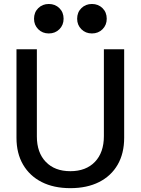

<svg xmlns="http://www.w3.org/2000/svg" viewBox="-20 -957 725 989"><path d="M342.3 12.2Q256.8 12.2 194.8 -19.3Q132.8 -50.8 98.9 -108.9Q64.9 -167 64.9 -247.1V-703.1H169.9V-253.9Q169.9 -170.9 216.1 -123Q262.2 -75.2 342.3 -75.2Q422.9 -75.2 469 -123.3Q515.1 -171.4 515.1 -255.9V-703.1H619.6V-247.1Q619.6 -167 586.2 -108.9Q552.7 -50.8 490.5 -19.3Q428.2 12.2 342.3 12.2ZM231.4 -784.7Q198.7 -784.7 177 -806.4Q155.3 -828.1 155.3 -860.4Q155.3 -893.6 177 -915Q198.7 -936.5 231.4 -936.5Q264.2 -936.5 285.9 -915Q307.6 -893.6 307.6 -860.4Q307.6 -828.1 285.9 -806.4Q264.2 -784.7 231.4 -784.7ZM453.6 -784.7Q420.9 -784.7 399.2 -806.4Q377.4 -828.1 377.4 -860.4Q377.4 -893.6 399.2 -915Q420.9 -936.5 453.6 -936.5Q486.3 -936.5 508.1 -915Q529.8 -893.6 529.8 -860.4Q529.8 -828.1 508.1 -806.4Q486.3 -784.7 453.6 -784.7Z"/></svg>

Font: Schibsted Grotesk Medium
Style: Regular
Weight: 500
Designer: Bakken & Baeck AS, Henrik Kongsvoll
Foundry: Schibsted ASA
Version: Version 1.100;gftools[0.9.25]